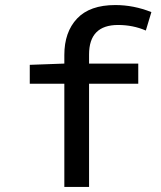

<svg xmlns="http://www.w3.org/2000/svg" viewBox="-20 -741 640 761"><path d="M235 0V-409H98V-484L235 -489V-523Q235 -614 285.5 -667.5Q336 -721 437 -721Q510 -721 580 -693L558 -620Q507 -642 448 -642Q333 -642 333 -525V-489H528V-409H333V0Z"/></svg>

Font: TypoPRO Source Code Pro
Style: Regular
Weight: 500
Monospace: yes
Designer: Paul D. Hunt, Teo Tuominen
Foundry: Adobe Systems Incorporated
Version: Version 2.010;PS 1.0;hotconv 1.0.84;makeotf.lib2.5.63406